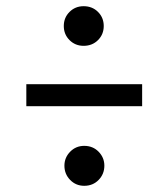

<svg xmlns="http://www.w3.org/2000/svg" viewBox="-20 -643 543 620"><path d="M250 -623Q278 -623 296.5 -604.5Q315 -586 315 -559Q315 -532 296.5 -513.5Q278 -495 250 -495Q223 -495 204.5 -513.5Q186 -532 186 -559Q186 -586 204.5 -604.5Q223 -623 250 -623ZM65 -300V-371H439V-300ZM252 -172Q280 -172 298.5 -153Q317 -134 317 -108Q317 -81 298.5 -62Q280 -43 252 -43Q225 -43 206.5 -62Q188 -81 188 -108Q188 -134 206.5 -153Q225 -172 252 -172Z"/></svg>

Font: Sedus Text
Style: Regular
Weight: 400
Designer: TypeMates
Foundry: TypeMates, Runge Thomsen GbR
Version: Version 4.202;PS 004.202;hotconv 1.0.88;makeotf.lib2.5.64775